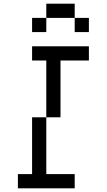

<svg xmlns="http://www.w3.org/2000/svg" viewBox="-20 -1020 578 1040"><path d="M384.6 -923.1H461.5V-846.2H384.6ZM230.8 -923.1V-1000H384.6V-923.1ZM153.8 -923.1H230.8V-846.2H153.8ZM76.9 0V-76.9H153.8V-384.6H230.8V-76.9H384.6V0ZM230.8 -384.6V-692.3H153.8V-769.2H461.5V-692.3H307.7V-384.6Z"/></svg>

Font: Mintsoda - Lime Green 13x16
Style: Regular
Weight: 400
Designer: Mintsoda-15
Version: Version 1.0